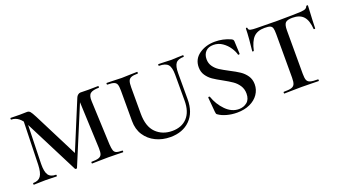

<svg xmlns="http://www.w3.org/2000/svg" viewBox="-48 -877 2257 1270"><g transform="rotate(-20 1081.0 -242.0)"><path d="M111 -446 131 -443 122 -114Q121 -59 136.5 -35.5Q152 -12 190 -12Q193 -12 193 -6Q193 0 190 0Q168 0 156 -1L111 -2L67 -1Q54 0 30 0Q28 0 28 -6Q28 -12 30 -12Q67 -12 83.5 -35.5Q100 -59 102 -114ZM658 0Q630 0 614 -1L555 -2L487 -1Q470 0 440 0Q438 0 438 -6Q438 -12 440 -12Q474 -12 490.5 -17.5Q507 -23 512.5 -37Q518 -51 517 -81L502 -437L523 -456L336 -7Q334 -3 329 -3Q323 -3 321 -7L129 -385Q93 -456 36 -456Q34 -456 34 -462Q34 -468 36 -468L100 -467L152 -468Q165 -468 173.5 -458.5Q182 -449 199 -416L361 -96L328 -35L497 -443Q501 -454 510 -461Q519 -468 528 -468L583 -467L653 -468Q655 -468 655 -462Q655 -456 653 -456Q611 -456 593.5 -442.5Q576 -429 578 -389L591 -81Q593 -50 598 -36Q603 -22 616 -17Q629 -12 658 -12Q660 -12 660 -6Q660 0 658 0Z M1077 -456Q1074 -456 1074 -462Q1074 -468 1077 -468L1116 -467Q1148 -465 1167 -465Q1182 -465 1212 -467L1250 -468Q1252 -468 1252 -462Q1252 -456 1250 -456Q1210 -456 1194.5 -436Q1179 -416 1179 -365V-184Q1179 -91 1127 -39Q1075 13 988 13Q932 13 885.5 -9.5Q839 -32 811.5 -74Q784 -116 784 -174V-387Q784 -417 779 -431Q774 -445 759 -450.5Q744 -456 713 -456Q710 -456 710 -462Q710 -468 713 -468L759 -467Q795 -465 818 -465Q844 -465 882 -467L927 -468Q929 -468 929 -462Q929 -456 927 -456Q896 -456 881 -450Q866 -444 860.5 -429.5Q855 -415 855 -385V-200Q855 -109 899.5 -65Q944 -21 1013 -21Q1080 -21 1118.5 -62.5Q1157 -104 1157 -182V-365Q1157 -416 1139.5 -436Q1122 -456 1077 -456Z M1503 -266Q1544 -245 1569.5 -228Q1595 -211 1612.5 -185.5Q1630 -160 1630 -125Q1630 -87 1608.5 -55.5Q1587 -24 1548 -6Q1509 12 1458 12Q1420 12 1385.5 2.5Q1351 -7 1329 -23Q1324 -26 1322.5 -30Q1321 -34 1320 -43L1311 -146Q1311 -150 1316 -151Q1321 -152 1323 -148Q1343 -90 1384.5 -48Q1426 -6 1477 -6Q1510 -6 1534 -25.5Q1558 -45 1558 -86Q1558 -118 1542 -142.5Q1526 -167 1502 -183.5Q1478 -200 1440 -221Q1401 -242 1377 -258.5Q1353 -275 1336.5 -299.5Q1320 -324 1320 -357Q1320 -414 1366.5 -447Q1413 -480 1478 -480Q1535 -480 1586 -457Q1594 -453 1597 -449.5Q1600 -446 1601 -439L1605 -350Q1605 -346 1600 -345Q1595 -344 1593 -347Q1588 -369 1570 -396.5Q1552 -424 1524 -443.5Q1496 -463 1461 -463Q1425 -463 1406 -442.5Q1387 -422 1387 -389Q1387 -360 1402.5 -338Q1418 -316 1440.5 -301.5Q1463 -287 1503 -266Z M1700 -335Q1700 -333 1694.5 -333Q1689 -333 1689 -335Q1693 -366 1697 -415Q1701 -464 1701 -490Q1701 -495 1706.5 -495Q1712 -495 1712 -490Q1712 -477 1727 -473.5Q1742 -470 1765 -470Q1851 -468 1916 -468L2003 -469Q2020 -470 2049 -470Q2087 -470 2104.5 -474.5Q2122 -479 2127 -494Q2129 -497 2134 -497Q2139 -497 2139 -494Q2132 -365 2132 -335Q2132 -333 2126.5 -333Q2121 -333 2121 -335Q2117 -396 2091.5 -424.5Q2066 -453 2014 -453Q1977 -453 1964.5 -439.5Q1952 -426 1952 -387V-81Q1952 -50 1958 -36Q1964 -22 1981 -17Q1998 -12 2035 -12Q2037 -12 2037 -6Q2037 0 2035 0Q2002 0 1984 -1L1914 -2L1845 -1Q1826 0 1793 0Q1791 0 1791 -6Q1791 -12 1793 -12Q1830 -12 1847 -17Q1864 -22 1870.5 -36.5Q1877 -51 1877 -81V-389Q1877 -417 1873 -430Q1869 -443 1857 -448Q1845 -453 1818 -453Q1768 -453 1741 -426Q1714 -399 1700 -335Z"/></g></svg>

Font: Cormorant SC Medium
Style: Regular
Weight: 500
Designer: Christian Thalmann (Catharsis Fonts)
Foundry: Catharsis Fonts
Version: Version 4.000